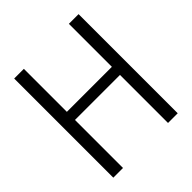

<svg xmlns="http://www.w3.org/2000/svg" viewBox="-200 -876 1013 1013"><g transform="rotate(-45 306.0 -370.0)"><path d="M65.9 0V-739.7H138.2V-418.9H474.1V-739.7H546.4V0H474.1V-358.4H138.2V0Z"/></g></svg>

Font: News Cycle
Style: Regular
Weight: 500
Version: Version 0.5.2